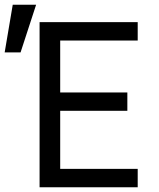

<svg xmlns="http://www.w3.org/2000/svg" viewBox="-55 -794 675 814"><path d="M112.8 0V-700.2H528.8V-622.1H200.2V-401.9H484.9V-324.2H200.2V-78.1H528.8V0ZM98.1 -773.9 32.2 -571.8H-35.2L-1 -773.9Z"/></svg>

Font: CommitMono
Style: Regular
Weight: 400
Monospace: yes
Designer: Eigil Nikolajsen
Foundry: Eigil Nikolajsen
Version: Version 1.143